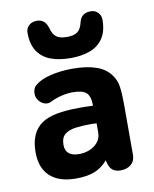

<svg xmlns="http://www.w3.org/2000/svg" viewBox="-74 -666 589 734"><g transform="rotate(-10 221.0 -299.0)"><path d="M274 -252Q254 -253 244 -253Q234 -253 229.5 -253Q225 -253 220 -253Q169 -253 133 -246Q97 -239 75 -224Q27 -191 27 -115Q27 -53 62 -21Q97 11 163 11Q206 11 235 -0.5Q264 -12 286 -38Q291 -11 303 -0.5Q315 10 335 10Q361 10 376.5 -3.5Q392 -17 392 -40V-225Q392 -281 388 -306Q384 -331 371 -349Q352 -378 314.5 -391.5Q277 -405 221 -405Q175 -405 136 -395.5Q97 -386 77 -369Q62 -358 62 -336Q62 -318 75 -304.5Q88 -291 105 -291Q113 -291 122 -296Q140 -305 162.5 -310.5Q185 -316 206 -316Q243 -316 258 -303.5Q273 -291 274 -259ZM276 -183V-147Q276 -126 263.5 -110.5Q251 -95 231.5 -87Q212 -79 191 -79Q137 -79 137 -124Q137 -152 152.5 -164.5Q168 -177 193.5 -180.5Q219 -184 247 -184Q257 -184 262 -184Q267 -184 276 -183ZM283 -575Q277 -549 263.5 -538.5Q250 -528 222 -528Q195 -528 181.5 -538Q168 -548 162 -571Q156 -591 145.5 -600Q135 -609 118 -609Q100 -609 88 -598Q76 -587 76 -570Q76 -525 94.5 -497.5Q113 -470 145.5 -458Q178 -446 222 -446Q265 -446 297.5 -458Q330 -470 348.5 -497.5Q367 -525 367 -570Q367 -586 356 -597.5Q345 -609 328 -609Q291 -609 283 -575Z"/></g></svg>

Font: Beiruti
Style: Bold
Weight: 700
Designer: Arlette Boutros
Foundry: Boutros
Version: Version 1.41